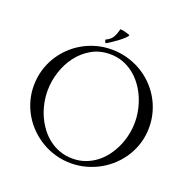

<svg xmlns="http://www.w3.org/2000/svg" viewBox="-127 -831 953 965"><g transform="rotate(20 349.0 -349.0)"><path d="M351.1 -597.7Q393.1 -597.7 432.6 -586.9Q472.2 -576.2 506.6 -556.6Q541 -537.1 569.3 -509.3Q597.7 -481.4 617.9 -447.8Q638.2 -414.1 649.4 -374.8Q660.6 -335.4 660.6 -293Q660.6 -250.5 649.4 -211.7Q638.2 -172.9 617.7 -139.2Q597.2 -105.5 568.6 -77.9Q540 -50.3 505.6 -30.8Q471.2 -11.2 432.1 -0.5Q393.1 10.3 351.1 10.3Q309.1 10.3 270.3 -0.5Q231.4 -11.2 197.3 -31Q163.1 -50.8 134.8 -78.4Q106.4 -106 86.2 -139.6Q65.9 -173.3 54.7 -212.2Q43.5 -251 43.5 -293Q43.5 -335.4 54.4 -374.5Q65.4 -413.6 85.7 -447.5Q106 -481.4 134 -509Q162.1 -536.6 196.3 -556.4Q230.5 -576.2 269.5 -586.9Q308.6 -597.7 351.1 -597.7ZM351.1 -572.8Q295.9 -572.8 252.4 -547.9Q209 -522.9 179 -482.9Q148.9 -442.9 133.1 -393.1Q117.2 -343.3 117.2 -293Q117.2 -259.3 124.3 -225.8Q131.3 -192.4 145 -161.4Q158.7 -130.4 179 -103.5Q199.2 -76.7 225.1 -56.9Q251 -37.1 282.7 -25.9Q314.5 -14.6 351.1 -14.6Q387.7 -14.6 419.2 -26.1Q450.7 -37.6 476.6 -57.4Q502.4 -77.1 522.5 -104Q542.5 -130.9 556.4 -161.9Q570.3 -192.9 577.4 -226.3Q584.5 -259.8 584.5 -293Q584.5 -326.2 577.4 -359.9Q570.3 -393.6 556.6 -424.6Q543 -455.6 522.7 -482.7Q502.4 -509.8 476.6 -529.8Q450.7 -549.8 419.2 -561.3Q387.7 -572.8 351.1 -572.8ZM304.2 -634.3Q328.6 -645 339.4 -664.1Q350.1 -683.1 355.5 -708Q369.1 -708 382.1 -704.1Q395 -700.2 407.7 -696.3L408.2 -694.3Q406.2 -687.5 393.3 -675.8Q380.4 -664.1 364.3 -652.1Q348.1 -640.1 332.8 -630.1Q317.4 -620.1 310.1 -616.7L308.1 -618.2L302.7 -630.4V-632.3Z"/></g></svg>

Font: CAT Linz
Style: Regular
Weight: 400
Designer: Peter Wiegel
Foundry: Peter Wiegel
Version: Version 1.08